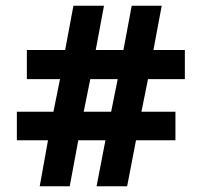

<svg xmlns="http://www.w3.org/2000/svg" viewBox="-20 -652 706 672"><path d="M148 -161H39V-261H167L190 -375H74V-477H208L237 -632H344L315 -477H412L441 -632H546L517 -477H627V-375H498L475 -261H594V-161H456L425 0H318L349 -161H254L224 0H119ZM369 -261 392 -375H296L273 -261Z"/></svg>

Font: Noto Sans Bengali UI
Style: Bold
Weight: 700
Designer: Jelle Bosma - Monotype Design Team
Foundry: Monotype Imaging Inc.
Version: Version 2.003; ttfautohint (v1.8.4.7-5d5b)